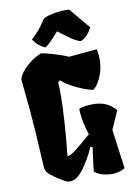

<svg xmlns="http://www.w3.org/2000/svg" viewBox="-105 -1045 782 1121"><g transform="rotate(-10 286.0 -485.0)"><path d="M512.7 -243.7 543.9 -11.2Q532.2 -2.9 511.5 3.4Q490.7 9.8 471.2 9.8Q437.5 9.3 409.2 1.5Q380.9 -6.3 363.8 -23.4Q365.7 -48.8 373 -101.1L381.3 -164.1L369.6 -169.4Q341.3 -104.5 300 -47.4Q258.8 9.8 217.8 9.8Q197.3 9.8 175.3 -5.9Q148.4 -20 113.8 -46.4Q97.7 -59.1 90.3 -70.1Q83 -81.1 81.1 -93.8Q75.2 -211.4 69.3 -299.3Q60.1 -442.9 45.4 -571.8Q43.9 -586.4 42.5 -602.3Q41 -618.2 40.5 -627.9Q46.4 -650.4 68.6 -676.3Q90.8 -702.1 121.1 -723.9Q151.4 -745.6 180.2 -756.3Q204.1 -752.9 260 -736.1Q315.9 -719.2 337.4 -708L504.9 -723.1Q511.2 -692.9 511.2 -663.6Q511.2 -620.6 499.3 -583.7Q487.3 -546.9 470.9 -522.9Q454.6 -499 441.9 -493.2Q403.8 -501 349.1 -526.4Q294.4 -551.8 260.7 -582L249 -571.3Q251.5 -541 251.5 -503.9Q251.5 -428.2 244.4 -325.2Q237.3 -222.2 229.5 -156.2L229 -138.2L230.5 -137.7Q244.1 -137.2 276.4 -161.9Q308.6 -186.5 355 -227.1L373 -242.7Q356 -293 349.6 -334Q343.3 -375 343.3 -397.9Q352.5 -402.8 375.7 -407Q398.9 -411.1 425.3 -411.1Q470.2 -411.1 502.7 -396.7Q535.2 -382.3 560.5 -351.6ZM142.1 -845.2Q173.8 -875 191.4 -896.2Q209 -917.5 229.5 -950.7Q242.7 -962.4 284.7 -971.2Q326.7 -980 361.3 -980Q377.4 -980 387.2 -978L488.8 -856.4Q480.5 -835.9 460.7 -813.7Q440.9 -791.5 418.9 -785.6Q393.6 -794.9 369.1 -811.3Q344.7 -827.6 309.6 -855L294.4 -866.7Q264.2 -832 246.3 -814Q228.5 -795.9 210.9 -785.6Q187.5 -795.9 169.9 -811.5Q152.3 -827.1 142.1 -845.2Z"/></g></svg>

Font: Fruktur
Style: Regular
Weight: 400
Designer: Viktoriya Grabowska
Foundry: Viktoriya Grabowska
Version: Version 1.004; ttfautohint (v1.4.1)